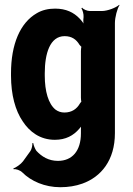

<svg xmlns="http://www.w3.org/2000/svg" viewBox="-20 -574 554 802"><path d="M318 -31V-17C318 57 281 98 222 98C183 98 154 80 132 56C126 48 120 32 119 24H115C116 32 113 48 107 57L76 100C68 111 46 127 36 129L37 133C46 131 64 137 73 146C110 183 167 208 232 208C265 208 296 203 324 193C402 165 460 96 460 -18V-478C460 -502 470 -539 479 -552L478 -554C465 -542 429 -528 406 -528H355C344 -528 328 -535 323 -542L320 -539C325 -533 330 -514 329 -504V-502C327 -489 328 -471 332 -462L335 -464C332 -473 321 -488 312 -497C288 -522 256 -538 210 -538C182 -538 156 -532 134 -519C64 -479 26 -389 26 -268V-258C26 -178 44 -112 75 -67C103 -24 147 10 209 10C255 10 287 -8 311 -36C316 -41 322 -49 324 -55L321 -56C318 -51 318 -39 318 -31ZM318 -361V-166C318 -163 319 -149 320 -148L323 -151C321 -152 316 -145 314 -142C301 -119 280 -104 249 -104C235 -104 223 -108 212 -116C182 -140 167 -193 167 -258V-268C167 -349 188 -423 250 -423C280 -423 299 -409 312 -387C314 -385 321 -376 323 -377L321 -381C319 -380 318 -364 318 -361Z"/></svg>

Font: Asimov
Style: EdgeExtreme
Weight: 500
Designer: Google
Version: Version 2.000980: 2014